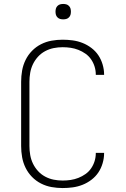

<svg xmlns="http://www.w3.org/2000/svg" viewBox="-20 -944 640 972"><path d="M297 8Q269 8 241 3Q213 -2 187.5 -15Q162 -28 142 -48.5Q122 -69 109.5 -94.5Q97 -120 92 -148Q87 -176 87 -205V-530Q87 -559 92 -587Q97 -615 109.5 -640.5Q122 -666 142 -686.5Q162 -707 187.5 -720Q213 -733 241 -738Q269 -743 297 -743Q323 -743 348.5 -739.5Q374 -736 398 -726.5Q422 -717 443 -701Q464 -685 478 -664Q492 -643 499.5 -617.5Q507 -592 507 -567V-565H465V-566Q465 -587 459 -606.5Q453 -626 441.5 -643Q430 -660 413 -672Q396 -684 377 -691.5Q358 -699 338 -702Q318 -705 297 -705Q274 -705 251.5 -700.5Q229 -696 208.5 -685Q188 -674 172.5 -657Q157 -640 147 -619.5Q137 -599 133 -576Q129 -553 129 -530V-205Q129 -182 133 -159Q137 -136 147 -115.5Q157 -95 172.5 -78Q188 -61 208.5 -50Q229 -39 251.5 -34.5Q274 -30 297 -30Q318 -30 338 -33Q358 -36 377 -43.5Q396 -51 413 -63Q430 -75 441.5 -92Q453 -109 459 -128.5Q465 -148 465 -169V-170H507V-168Q507 -143 499.5 -117.5Q492 -92 478 -71Q464 -50 443 -34Q422 -18 398 -8.5Q374 1 348.5 4.5Q323 8 297 8ZM300 -846Q292 -846 284.5 -848Q277 -850 271 -856Q265 -862 263 -869.5Q261 -877 261 -885Q261 -893 263 -900.5Q265 -908 271 -914Q277 -920 284.5 -922Q292 -924 300 -924Q308 -924 315.5 -922Q323 -920 329 -914Q335 -908 337 -900.5Q339 -893 339 -885Q339 -877 337 -869.5Q335 -862 329 -856Q323 -850 315.5 -848Q308 -846 300 -846Z"/></svg>

Font: Iosevka Extralight Extended
Style: Regular
Weight: 200
Width: 7
Monospace: yes
Designer: Belleve Invis
Foundry: Belleve Invis
Version: Version 32.5.0; ttfautohint (v1.8.4)